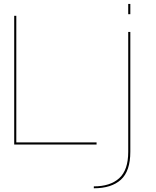

<svg xmlns="http://www.w3.org/2000/svg" viewBox="-20 -758 819 1007"><path d="M54.5 0V-675H65.5V-11H486.5V0ZM472 229.5V219.5Q558 219.5 605.2 176.8Q652.5 134 652.5 38.5V-590.5H663.5V38Q663.5 139.5 614 184.5Q564.5 229.5 472 229.5ZM652.5 -737.5H663.5V-683.5H652.5Z"/></svg>

Font: Anybody ExtraExpanded Thin
Style: Regular
Weight: 100
Width: 8
Designer: Tyler Finck
Foundry: Etcetera Type Company
Version: Version 1.010; ttfautohint (v1.8.3) -l 8 -r 50 -G 200 -x 14 